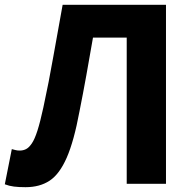

<svg xmlns="http://www.w3.org/2000/svg" viewBox="-31 -763 798 797"><path d="M75 14Q47 14 27 11.5Q7 9 -11 2L18 -144Q26 -142 33.5 -140Q41 -138 51 -138Q65 -138 77 -144Q89 -150 101 -167.5Q113 -185 124.5 -221Q136 -257 149 -317Q172 -423 190.5 -529Q209 -635 229 -743H658V0H495V-607H355Q341 -526 327.5 -451Q314 -376 299 -301Q276 -177 246 -108.5Q216 -40 175 -13Q134 14 75 14Z"/></svg>

Font: Noto Sans KR ExtraBold
Style: Regular
Weight: 800
Designer: Ryoko NISHIZUKA  (kana, bopomofo & ideographs); Paul D. Hunt (Latin, Greek & Cyrillic); Sandoll Communications , Soo-you
Foundry: Adobe
Version: Version 2.004-H2;hotconv 1.0.118;makeotfexe 2.5.65603